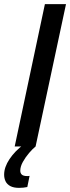

<svg xmlns="http://www.w3.org/2000/svg" viewBox="-72 -708 339 928"><path d="M-1 0 145 -688H247L100 0ZM20 200Q-6 200 -22 191.5Q-38 183 -45 168.5Q-52 154 -52 136Q-52 100 -26 61Q0 22 43 -10L100 0Q86 11 68.5 31.5Q51 52 38.5 74.5Q26 97 26 117Q26 129 33.5 136Q41 143 60 143Q62 143 63.5 143Q65 143 71 142L60 196Q51 198 40.5 199Q30 200 20 200Z"/></svg>

Font: Saira ExtraCondensed SemiBold
Style: Italic
Weight: 600
Width: 2
Italic angle: -12°
Designer: Hector Gatti with collaboration of the Omnibus-Type team
Foundry: Omnibus-Type
Version: Version 1.101